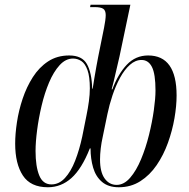

<svg xmlns="http://www.w3.org/2000/svg" viewBox="-20 -780 799 810"><path d="M182 10Q109 10 76.5 -39.5Q44 -89 44 -174Q44 -215 51.5 -264.5Q59 -314 75.5 -363.5Q92 -413 118.5 -454.5Q145 -496 183 -521Q221 -546 272 -546Q326 -546 346.5 -510Q367 -474 369 -406H371Q374 -425 378 -450Q382 -475 386.5 -499Q391 -523 394 -539L419 -663Q422 -677 424 -692.5Q426 -708 426 -716Q426 -736 415.5 -743Q405 -750 379 -750H360L362 -760H530L484 -541Q476 -509 468 -472.5Q460 -436 451 -403H454Q478 -468 515 -507Q552 -546 605 -546Q725 -546 725 -377Q725 -333 716 -281Q707 -229 688.5 -177.5Q670 -126 641 -83.5Q612 -41 572 -15.5Q532 10 481 10Q437 10 410.5 -12.5Q384 -35 373 -72.5Q362 -110 362 -154H359Q325 -68 281.5 -29Q238 10 182 10ZM197 -2Q229 -2 254 -29Q279 -56 297 -102Q315 -148 327 -204L345 -294Q351 -323 355 -352.5Q359 -382 359 -407Q359 -457 349 -484.5Q339 -512 323 -522.5Q307 -533 288 -533Q257 -533 231.5 -505Q206 -477 187 -432Q168 -387 155.5 -334Q143 -281 136.5 -230.5Q130 -180 130 -143Q130 -78 145.5 -40Q161 -2 197 -2ZM472 0Q503 0 529 -30Q555 -60 575 -108Q595 -156 608.5 -210.5Q622 -265 629 -315Q636 -365 636 -398Q636 -468 621 -497.5Q606 -527 577 -527Q551 -527 528 -506.5Q505 -486 486.5 -452Q468 -418 454.5 -377.5Q441 -337 433 -298L413 -201Q408 -179 405 -154Q402 -129 402 -107Q402 -54 421.5 -27Q441 0 472 0Z"/></svg>

Font: Noto Serif Display Condensed
Style: Italic
Weight: 400
Width: 3
Italic angle: -12°
Designer: Monotype Design Team
Foundry: Monotype Imaging Inc.
Version: Version 2.009